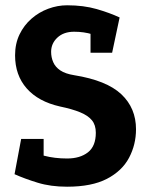

<svg xmlns="http://www.w3.org/2000/svg" viewBox="-20 -696 569 726"><path d="M494.3 -207.3Q494.3 -149.3 468 -99.5Q441.7 -49.7 384.3 -19.8Q327 10 233.7 10V-96.7Q282.7 -96.7 312.5 -120Q342.3 -143.3 342.3 -194Q342.3 -223.3 327.5 -241.3Q312.7 -259.3 282.8 -271.5Q253 -283.7 207 -293.3Q125 -311.7 81 -361.7Q37 -411.7 37 -486.7Q37 -530.7 53.8 -565.7Q70.7 -600.7 99 -625.3Q127.3 -650 162.5 -663Q197.7 -676 233.7 -676L260.3 -576Q220.7 -576 197 -553.8Q173.3 -531.7 173.3 -500Q173.3 -479.3 181.2 -461Q189 -442.7 208 -429.8Q227 -417 260.3 -411.7Q383 -392 438.7 -339.7Q494.3 -287.3 494.3 -207.3ZM260.3 -576 233.7 -676Q296 -676 345.7 -661.7Q395.3 -647.3 432.3 -630L403.3 -538Q360.7 -556.3 329.2 -566.2Q297.7 -576 260.3 -576ZM233.7 -96.7V10Q171.3 10 122.2 -5.2Q73 -20.3 35 -37.3L64 -136Q107 -117.7 146.7 -107.2Q186.3 -96.7 233.7 -96.7ZM145 -170.7V-37.3H35L60 -170.7ZM322.3 -496.7V-630H432.3L404 -496.7Z"/></svg>

Font: Epunda Slab Light
Style: Regular
Weight: 300
Designer: Simon Atzbach
Foundry: typofactur
Version: Version 1.102